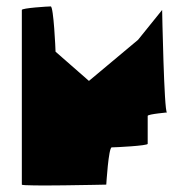

<svg xmlns="http://www.w3.org/2000/svg" viewBox="-20 -587 596 598"><path d="M48 -12C48 -6 311 -12 311 -12C311 -12 318 -128 328 -128C339 -128 440 -133 440 -139V-226C440 -232 508 -237 500 -237C491 -237 485 -556 485 -556L410 -463L257 -335L153 -426C153 -432 147 -567 138 -567C130 -567 48 -562 48 -556Z"/></svg>

Font: Ampere
Style: SCExt
Weight: 400
Version: Version 1